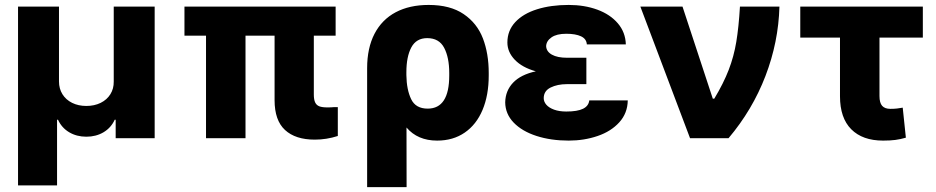

<svg xmlns="http://www.w3.org/2000/svg" viewBox="-20 -557 3773 774"><path d="M52.7 -530.3H217.8V-228.5Q217.8 -199.7 231.7 -177.2Q245.6 -154.8 270.8 -142.3Q295.9 -129.9 328.1 -129.9Q360.4 -129.9 385.7 -142.3Q411.1 -154.8 425 -177.2Q439 -199.7 438.5 -228.5V-530.3H603.5V0H446.3V-74.2H442.4Q427.7 -42 397.5 -23.9Q367.2 -5.9 328.1 -5.9Q289.1 -5.9 258.8 -23.9Q228.5 -42 213.9 -74.2H210V190.4H52.7Z M1333 -413.1H1245.1V-175.8Q1245.1 -155.3 1250.5 -144Q1255.9 -132.8 1267.3 -128.4Q1278.8 -124 1299.8 -124Q1317.4 -124 1324.2 -125H1341.8V-8.8Q1296.4 5.9 1249 5.9Q1170.9 5.9 1128.9 -33Q1086.9 -71.8 1086.9 -153.3V-413.1H969.7V0H810.5V-413.1H723.6V-530.3H1333Z M1708 -537.1Q1794.9 -537.1 1849.1 -500.2Q1903.3 -463.4 1926.8 -402.1Q1950.2 -340.8 1950.2 -262.7V-252.9Q1950.2 -173.3 1925.3 -114Q1900.4 -54.7 1853.5 -22.5Q1806.6 9.8 1742.2 9.8Q1663.6 9.8 1618.7 -43L1619.1 197.3H1460V-282.2Q1460 -363.3 1489.7 -420.7Q1519.5 -478 1575.2 -507.6Q1630.9 -537.1 1708 -537.1ZM1704.1 -119.1Q1791 -119.1 1791 -252.9V-262.7Q1791 -325.2 1770.5 -364.3Q1750 -403.3 1702.1 -403.3Q1658.2 -403.3 1638.2 -366Q1618.2 -328.6 1618.2 -265.6V-254.4Q1619.1 -195.3 1637.5 -157.2Q1655.8 -119.1 1704.1 -119.1Z M2140.1 -269.5Q2085.4 -284.7 2055.4 -315.9Q2025.4 -347.2 2025.4 -385.7Q2025.4 -433.6 2057.1 -467.8Q2088.9 -502 2144.8 -519.5Q2200.7 -537.1 2272.5 -537.1Q2335.9 -537.1 2387.9 -518.1Q2439.9 -499 2470.7 -462.9Q2501.5 -426.8 2502.9 -377.9H2345.7Q2344.2 -400.4 2322.3 -410.6Q2300.3 -420.9 2262.7 -420.9Q2224.1 -420.9 2203.4 -406.5Q2182.6 -392.1 2181.6 -371.1Q2182.6 -349.1 2204.8 -336.7Q2227.1 -324.2 2265.6 -324.2H2343.8V-217.8H2265.6Q2227.1 -217.8 2199.5 -204.1Q2171.9 -190.4 2171.9 -161.1Q2171.9 -147 2182.4 -134.8Q2192.9 -122.6 2213.6 -115Q2234.4 -107.4 2262.7 -107.4Q2308.1 -107.4 2330.6 -118.7Q2353 -129.9 2355.5 -152.3H2510.7Q2509.8 -100.6 2476.6 -64Q2443.4 -27.3 2389.2 -8.8Q2335 9.8 2272.5 9.8Q2200.7 9.8 2142.6 -9Q2084.5 -27.8 2050.8 -62.7Q2017.1 -97.7 2016.6 -144.5Q2017.6 -191.4 2048.6 -223.9Q2079.6 -256.3 2140.1 -269.5Z M2561.5 -530.3H2731.4L2853.5 -159.2H2859.4Q2896.5 -220.7 2917.5 -275.1Q2938.5 -329.6 2948.2 -388.4Q2958 -447.3 2962.9 -530.3H3122.1Q3118.2 -387.2 3065.7 -250.5Q3013.2 -113.8 2917 0H2761.7Z M3700.2 -405.3H3525.4V-169.9Q3525.4 -142.6 3536.1 -130.4Q3546.9 -118.2 3569.3 -118.2Q3585 -118.2 3596.2 -119.6Q3607.4 -121.1 3619.1 -123L3631.8 -2Q3609.9 4.4 3589.4 7.1Q3568.8 9.8 3540 9.8Q3457 9.8 3411.6 -35.9Q3366.2 -81.5 3366.2 -168.9V-405.3H3206.1V-530.3H3700.2Z"/></svg>

Font: Pretendard JP ExtraBold
Style: Regular
Weight: 800
Designer: Base glyphs from Inter by Rasmus Andersson; Hangeul glyphs from Noto Sans CJK(Source Han Sans) by Jang Soo-young and Kan
Foundry: Kil Hyung-jin
Version: Version 1.309